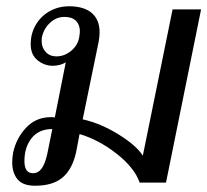

<svg xmlns="http://www.w3.org/2000/svg" viewBox="-20 -583 662 613"><path d="M19 -65Q19 -80 22 -96Q32 -142 63.5 -175.5Q95 -209 143 -209Q151 -209 155 -208L190 -384Q172 -373 148 -373Q122 -373 100 -390.5Q78 -408 78 -442Q78 -477 95 -505Q112 -533 140 -548Q168 -563 200 -563Q248 -563 273 -541.5Q298 -520 298 -480Q298 -467 295 -450L244 -202Q302 -189 359 -153.5Q416 -118 436 -86L531 -553H622L510 0H426Q409 -48 352 -92.5Q295 -137 234 -155L223 -97Q211 -43 180 -16.5Q149 10 92 10Q53 10 36 -10.5Q19 -31 19 -65ZM233 -465Q235 -477 235 -483Q235 -504 222.5 -516.5Q210 -529 186 -529Q160 -529 140 -510.5Q120 -492 114 -465Q113 -461 113 -452Q113 -431 126 -417Q139 -403 160 -403Q186 -403 207.5 -421Q229 -439 233 -465ZM131 -92 147 -171Q104 -171 81 -142Q58 -113 58 -69Q58 -30 85 -30Q102 -30 113 -45Q124 -60 131 -92Z"/></svg>

Font: Taviraj
Style: Italic
Weight: 400
Italic angle: -12°
Designer: Katatrad Team
Foundry: CadsonDemak
Version: Version 1.001